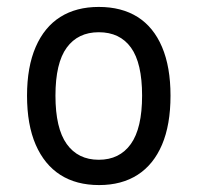

<svg xmlns="http://www.w3.org/2000/svg" viewBox="-20 -525 570 554"><path d="M266 9Q200 9 154 -20.5Q108 -50 83 -107.5Q58 -165 58 -249Q58 -332 83 -389.5Q108 -447 154 -476Q200 -505 265 -505Q331 -505 377 -476Q423 -447 447.5 -389.5Q472 -332 472 -249Q472 -165 447.5 -107.5Q423 -50 377 -20.5Q331 9 266 9ZM265 -64Q325 -64 357.5 -109.5Q390 -155 390 -249Q390 -343 358 -387.5Q326 -432 265 -432Q205 -432 172.5 -387.5Q140 -343 140 -249Q140 -155 172.5 -109.5Q205 -64 265 -64Z"/></svg>

Font: Nunito Sans 7pt Condensed
Style: Regular
Weight: 400
Width: 3
Designer: Vernon Adams
Foundry: Vernon Adams
Version: Version 3.101;gftools[0.9.27]